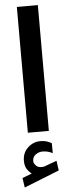

<svg xmlns="http://www.w3.org/2000/svg" viewBox="-64 -716 380 1041"><g transform="rotate(-5 126.0 -195.5)"><path d="M71.3 221.7Q54.7 208.5 44.9 192.1Q35.2 175.8 35.2 148.9Q35.2 106 64.7 78.4Q94.2 50.8 132.8 50.8Q151.9 50.8 166 54.9Q180.2 59.1 194.3 67.4L194.8 121.6Q179.7 113.8 166.5 110.8Q153.3 107.9 139.6 107.9Q120.1 107.9 102.8 120.1Q85.4 132.3 85.4 155.3Q85.9 168.9 99.1 181.6Q112.3 194.3 138.7 190.4Q139.2 190.4 143.1 189.5L211.4 164.6L218.8 217.8L27.3 293.9L19.5 241.7ZM184.1 -685.1V-0.5H69.8V-685.1Z"/></g></svg>

Font: Vazirmatn RD SemiBold
Style: Regular
Weight: 600
Designer: Saber Rastikerdar
Foundry: Saber Rastikerdar
Version: Version 32.102